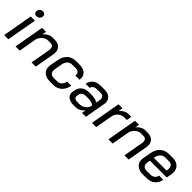

<svg xmlns="http://www.w3.org/2000/svg" viewBox="232 -1842 3001 3001"><g transform="rotate(45 1732.5 -341.5)"><path d="M136 -615Q136 -650 157 -670.5Q178 -691 212 -691Q237 -691 252 -677.5Q267 -664 267 -641Q267 -607 246 -586Q225 -565 190 -565Q166 -565 151 -579Q136 -593 136 -615ZM132 -499H225L137 0H44Z M383 -499H472L459 -430Q490 -467 526.5 -487Q563 -507 598 -507H659Q726 -507 765 -470Q804 -433 804 -370Q804 -353 801 -333L742 0H649L708 -333Q710 -349 710 -356Q710 -388 693.5 -406.5Q677 -425 648 -425H586Q543 -425 502 -392Q461 -359 442 -306L388 0H295Z M884 -142Q884 -159 887 -178L912 -313Q929 -405 985 -456Q1041 -507 1125 -507H1206Q1283 -507 1328 -470Q1373 -433 1373 -370Q1373 -356 1370 -339H1278Q1280 -351 1280 -357Q1280 -389 1259.5 -407Q1239 -425 1203 -425H1123Q1076 -425 1045 -395Q1014 -365 1004 -310L981 -182Q979 -173 979 -157Q979 -119 1001 -96.5Q1023 -74 1062 -74H1142Q1186 -74 1215.5 -102.5Q1245 -131 1254 -182H1346Q1330 -93 1275.5 -42.5Q1221 8 1141 8H1057Q977 8 930.5 -32.5Q884 -73 884 -142Z M1425 -109Q1425 -117 1427 -133L1434 -168Q1446 -233 1494 -269.5Q1542 -306 1616 -306H1678Q1710 -306 1747.5 -296.5Q1785 -287 1807 -272L1820 -345Q1821 -351 1821 -361Q1821 -391 1802.5 -409Q1784 -427 1751 -427H1669Q1631 -427 1605 -409.5Q1579 -392 1574 -362H1482Q1494 -429 1545 -468Q1596 -507 1671 -507H1753Q1828 -507 1871.5 -471Q1915 -435 1915 -375Q1915 -362 1912 -345L1851 0H1764L1775 -67Q1745 -31 1709.5 -11.5Q1674 8 1638 8H1579Q1509 8 1467 -24Q1425 -56 1425 -109ZM1645 -69Q1689 -69 1728.5 -95Q1768 -121 1788 -163L1793 -193Q1777 -210 1746 -220Q1715 -230 1679 -230H1616Q1579 -230 1555 -212.5Q1531 -195 1525 -164L1520 -134Q1519 -129 1519 -121Q1519 -96 1537 -82.5Q1555 -69 1586 -69Z M2073 -499H2161L2149 -426Q2177 -461 2215.5 -481Q2254 -501 2294 -501H2353L2339 -418H2288Q2227 -418 2183 -380.5Q2139 -343 2128 -282L2078 0H1985Z M2437 -499H2526L2513 -430Q2544 -467 2580.5 -487Q2617 -507 2652 -507H2713Q2780 -507 2819 -470Q2858 -433 2858 -370Q2858 -353 2855 -333L2796 0H2703L2762 -333Q2764 -349 2764 -356Q2764 -388 2747.5 -406.5Q2731 -425 2702 -425H2640Q2597 -425 2556 -392Q2515 -359 2496 -306L2442 0H2349Z M2938 -141Q2938 -157 2941 -175L2966 -313Q2982 -404 3039.5 -455.5Q3097 -507 3183 -507H3265Q3342 -507 3388.5 -464.5Q3435 -422 3435 -352Q3435 -335 3432 -317L3415 -223H3043L3035 -175Q3033 -159 3033 -153Q3033 -116 3055.5 -94.5Q3078 -73 3118 -73H3194Q3242 -73 3272.5 -95.5Q3303 -118 3310 -159H3402Q3388 -80 3333 -36Q3278 8 3193 8H3116Q3034 8 2986 -32.5Q2938 -73 2938 -141ZM3335 -297 3339 -316Q3342 -330 3342 -343Q3342 -381 3320.5 -404Q3299 -427 3263 -427H3181Q3134 -427 3101.5 -396.5Q3069 -366 3058 -313L3055 -297Z"/></g></svg>

Font: Bai Jamjuree Medium
Style: Italic
Weight: 500
Italic angle: -10°
Version: Version 1.000; ttfautohint (v1.6)